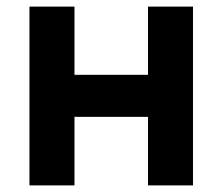

<svg xmlns="http://www.w3.org/2000/svg" viewBox="-20 -560 673 580"><path d="M205 0V-207H427V0H563V-540H427V-334H205V-540H69V0Z"/></svg>

Font: Manrope ExtraBold
Style: Regular
Weight: 800
Designer: Mikhail Sharanda
Foundry: Mikhail Sharanda
Version: Version 4.505